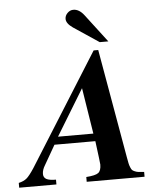

<svg xmlns="http://www.w3.org/2000/svg" viewBox="-90 -945 817 996"><g transform="rotate(-5 318.0 -447.5)"><path d="M622.1 -24.9V0H320.8V-24.9Q368.7 -28.3 383.8 -39.8Q398.9 -51.3 398.9 -83Q398.9 -90.8 383.8 -206.1H170.9L112.8 -105Q98.1 -81.5 98.1 -60.1Q98.1 -41.5 113.3 -33.2Q128.4 -24.9 163.1 -24.9V0H-30.8V-24.9Q-4.4 -30.8 11 -43.9Q26.4 -57.1 50.8 -94.2L416 -675.8H439.9L539.1 -109.9Q543 -88.4 545.2 -77.4Q547.4 -66.4 552 -55.4Q556.6 -44.4 560.5 -40.5Q564.5 -36.6 574.2 -32.5Q584 -28.3 593.8 -27.3Q603.5 -26.4 622.1 -24.9ZM192.9 -246.1H377L338.9 -485.8ZM496.1 -715.8H451.2L318.8 -804.2Q285.2 -827.6 285.2 -851.1Q285.2 -868.2 298.6 -881.6Q312 -895 329.1 -895Q359.4 -895 384.8 -861.8Z"/></g></svg>

Font: Accordance
Style: Bold-Italic
Weight: 700
Italic angle: -11°
Version: Version 1.2 (build January 31, 2020) Miklal Software Solutio